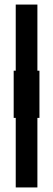

<svg xmlns="http://www.w3.org/2000/svg" viewBox="-20 -680 233 842"><path d="M49 142V-163H40V-370H49V-660H144V-370H153V-163H144V142Z"/></svg>

Font: Bricolage Grotesque 48pt Medium
Style: Regular
Weight: 500
Designer: Mathieu Triay
Foundry: Atelier Triay
Version: Version 1.000; ttfautohint (v1.8.4.7-5d5b);gftools[0.9.32]